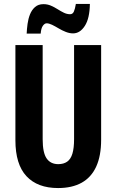

<svg xmlns="http://www.w3.org/2000/svg" viewBox="-20 -942 589 972"><path d="M492 -235Q492 -153 467 -98.5Q442 -44 393.5 -17Q345 10 274 10Q170 10 114 -50Q58 -110 58 -232V-714H196V-237Q196 -169 216 -140Q236 -111 275 -111Q302 -111 320 -123.5Q338 -136 346.5 -164Q355 -192 355 -238V-714H492ZM435 -922Q434 -849 409.5 -811Q385 -773 350 -773Q332 -773 313 -780.5Q294 -788 276.5 -798.5Q259 -809 243.5 -816.5Q228 -824 216 -824Q206 -824 197 -811.5Q188 -799 186 -772H115Q116 -795 119.5 -821Q123 -847 132 -869.5Q141 -892 157.5 -906.5Q174 -921 200 -921Q220 -921 237.5 -913.5Q255 -906 271.5 -895.5Q288 -885 303.5 -877.5Q319 -870 335 -870Q348 -870 354 -883.5Q360 -897 364 -922Z"/></svg>

Font: Noto Sans Display ExtraCondensed
Style: Bold
Weight: 700
Width: 2
Designer: Monotype Design Team
Foundry: Monotype Imaging Inc.
Version: Version 2.003